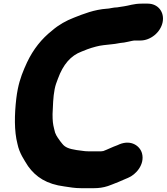

<svg xmlns="http://www.w3.org/2000/svg" viewBox="-20 -794 895 1031"><path d="M557.2 -747.5C556.6 -747.5 555.4 -747.5 554.5 -747.4C485.2 -742.5 427.4 -719 378.1 -699.6C336.1 -683.6 295.2 -661 259.2 -629.6C203.7 -585.8 159.1 -530.2 125.5 -459.7C104.6 -414.1 86.8 -372.3 75.4 -315C72.1 -298.6 69.5 -281.9 67.5 -264.9C57.5 -178.9 55.7 -90.4 73.8 -21.1C84 28.7 109.9 64.8 129.7 96.7C129.9 97.1 130.4 97.8 130.7 98.3C172.6 156.7 230.4 195 325.8 207.2C354.4 211.2 379.2 216.5 415.8 216.5H483.8C509.3 216.5 534.3 213.4 559.3 205.1L581.6 196.8C600.7 189.7 630.6 177.3 656 165.9L667 161.3C710.4 143.9 758.3 88.4 742.6 29.6C732.2 -9.2 685.9 -45 621.9 -19.4C618.2 -17.9 614.6 -16.1 611 -14.5C583.4 -4.8 555.1 9.8 534.8 17C528.4 17.8 524.3 18.5 523.3 18.5H453.3C430.5 18.5 422.6 14.9 391.2 11.8C349.2 5.2 329.5 -3.1 314.8 -21.5L303.4 -35.8L289.9 -55C283.8 -63.9 279.7 -71.6 275.8 -82L270.6 -102.5C263.9 -128.7 262.2 -145.5 262.2 -181.4C264.3 -223.7 265 -272.8 273.4 -315C278.2 -339.1 283.1 -349.6 291.2 -371.8C319 -447.8 359.8 -495.5 418.6 -517.3L449.3 -529.5C462.7 -534.6 479.5 -539.7 495.9 -543.9C519 -550.5 551.2 -553.3 582.4 -556.6C603.7 -558.2 622.7 -563.5 627.5 -563.5C646.8 -563.5 692.5 -576.5 701.1 -576.5H734.1C788.2 -576.5 842.3 -620 853.3 -675C864.1 -729.4 828.5 -774.5 773.6 -774.5H740.6C697.7 -774.5 671 -763.4 646.8 -760.3C629.7 -758.5 614.1 -754.5 609.6 -754.5C589.8 -754.5 566.4 -747.5 557.2 -747.5Z"/></svg>

Font: Smoothie
Style: ExBdIt
Weight: 800
Foundry: Cannot Into Space Fonts
Version: Version 0.8